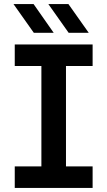

<svg xmlns="http://www.w3.org/2000/svg" viewBox="-20 -917 524 937"><path d="M52 0V-105H182V-595H52V-700H432V-595H302V-105H432V0ZM315 -757 216 -897H314L413 -757ZM145 -757 46 -897H144L242 -757Z"/></svg>

Font: MuseoModerno Thin Medium
Style: Regular
Weight: 500
Version: Version 1.003